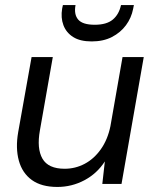

<svg xmlns="http://www.w3.org/2000/svg" viewBox="-20 -728 615 760"><path d="M207 12Q144 12 106 -15.5Q68 -43 54.5 -92.5Q41 -142 52 -205L105 -502H189L138 -212Q125 -140 148 -100Q171 -60 236 -60Q278 -60 315 -79.5Q352 -99 379 -137Q406 -175 417 -228L465 -502H549L461 0H385L395 -89Q364 -41 314 -14.5Q264 12 207 12ZM343 -564Q297 -564 269.5 -581.5Q242 -599 231 -628.5Q220 -658 226 -694L229 -708H279Q272 -671 289.5 -650.5Q307 -630 355 -630Q402 -630 426.5 -650.5Q451 -671 459 -708H510L507 -693Q500 -657 478.5 -628Q457 -599 423 -581.5Q389 -564 343 -564Z"/></svg>

Font: DM Sans 16pt
Style: Italic
Weight: 400
Italic angle: -10°
Version: Version 4.004;gftools[0.9.30]